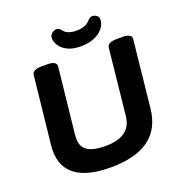

<svg xmlns="http://www.w3.org/2000/svg" viewBox="-155 -1011 1075 1149"><g transform="rotate(-20 383.0 -436.5)"><path d="M356 8Q62 8 62 -205Q62 -213 62.5 -222Q63 -231 64 -240L110 -669Q112 -702 173 -702H208Q267 -702 265 -668L220 -249Q220 -243 219.5 -237.5Q219 -232 219 -223Q219 -170 257 -146.5Q295 -123 369 -123Q531 -123 544 -250L588 -669Q591 -702 651 -702H686Q746 -702 743 -668L698 -240Q671 8 356 8ZM437 -734Q383 -734 350 -751Q317 -768 302 -792.5Q287 -817 287 -838Q287 -858 302 -869.5Q317 -881 332 -881Q347 -881 361 -863Q374 -845 396 -838Q418 -831 443 -831Q468 -831 491.5 -839Q515 -847 530 -865Q543 -881 559 -881Q574 -881 586.5 -871.5Q599 -862 599 -848Q599 -816 577.5 -790Q556 -764 519.5 -749Q483 -734 437 -734Z"/></g></svg>

Font: Asap Semi Expanded Semi Expanded Regular
Style: Bold Italic
Weight: 700
Width: 6
Italic angle: -6°
Designer: Pablo Cosgaya
Foundry: Omnibus-Type
Version: Version 3.001; ttfautohint (v1.8.4.7-5d5b)